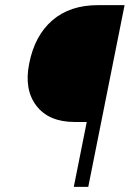

<svg xmlns="http://www.w3.org/2000/svg" viewBox="-20 -731 507 751"><path d="M268.6 0 319.3 -253.9H272Q170.9 -253.9 122.3 -317.4Q73.7 -380.9 94.2 -482.4Q115.7 -591.8 184.6 -651.4Q253.4 -710.9 363.3 -710.9H467.3L325.2 0Z"/></svg>

Font: Franko
Style: Light Italic
Weight: 300
Designer: Google
Version: Version 1.200310; 2013